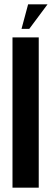

<svg xmlns="http://www.w3.org/2000/svg" viewBox="-20 -873 241 893"><path d="M116.2 -738.8H80.1L110.8 -853H201.2ZM38.1 0V-699.2H160.2V0Z"/></svg>

Font: Moniqa Black Paragraph
Style: Regular
Weight: 900
Designer: Rajesh Rajput
Foundry: Rajesh Rajput
Version: Version 1.000